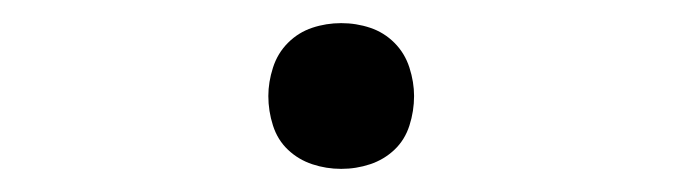

<svg xmlns="http://www.w3.org/2000/svg" viewBox="-20 -134 590 166"><path d="M275 12Q262 12 250 8Q238 4 229 -4.5Q220 -13 216 -25.5Q212 -38 212 -51Q212 -63 216 -75.5Q220 -88 229 -97Q238 -106 250 -110Q262 -114 275 -114Q288 -114 300 -110Q312 -106 321 -97Q330 -88 334 -75.5Q338 -63 338 -51Q338 -38 334 -25.5Q330 -13 321 -4.5Q312 4 300 8Q288 12 275 12Z"/></svg>

Font: Lode Dark Term
Style: Regular
Weight: 400
Monospace: yes
Designer: Belleve Invis
Foundry: Belleve Invis
Version: Version 29.2.0